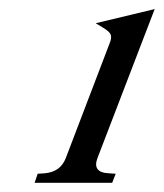

<svg xmlns="http://www.w3.org/2000/svg" viewBox="-20 -728 361 423"><path d="M320.8 -708 194.8 -379.9Q182.6 -347.7 220.2 -346.2L234.9 -345.2L227.1 -325.2H56.2L63 -345.2L78.1 -346.2Q113.3 -349.1 125 -379.9L221.2 -631.8Q226.6 -644.5 223.9 -651.6Q221.2 -658.7 207 -667L190.9 -676.8Z"/></svg>

Font: Redaction
Style: Italic
Weight: 400
Designer: Jeremy Mickel / Forest Young
Foundry: MCKL
Version: Version 2.001;hotconv 1.0.113;makeotfexe 2.5.65598 DEVELOPME